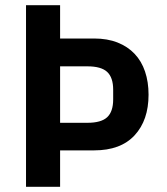

<svg xmlns="http://www.w3.org/2000/svg" viewBox="-20 -718 640 738"><path d="M80 0V-698H211V-570H342Q393 -570 432 -554.5Q471 -539 497.5 -511Q524 -483 537.5 -443Q551 -403 551 -354Q551 -256 497.5 -198Q444 -140 342 -140H211V0ZM211 -246H316Q369 -246 392 -267.5Q415 -289 415 -336V-373Q415 -420 392 -441.5Q369 -463 316 -463H211Z"/></svg>

Font: IBM Plex Mono SemiBold
Style: Regular
Weight: 600
Monospace: yes
Designer: Mike Abbink, Paul van der Laan, Pieter van Rosmalen
Foundry: Bold Monday
Version: Version 2.3